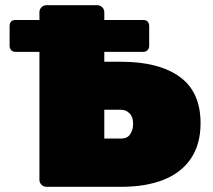

<svg xmlns="http://www.w3.org/2000/svg" viewBox="-20 -720 822 740"><path d="M40 -520Q30 -520 23.5 -526.5Q17 -533 17 -543V-620Q17 -630 22.5 -636.5Q28 -643 40 -643H532Q544 -643 549.5 -636.5Q555 -630 555 -620V-543Q555 -533 548.5 -526.5Q542 -520 532 -520ZM159 0Q148 0 140 -8Q132 -16 132 -27V-673Q132 -684 140 -692Q148 -700 159 -700H355Q366 -700 374 -692Q382 -684 382 -673V-482H447Q592 -482 672.5 -424Q753 -366 753 -245Q753 -165 716.5 -110Q680 -55 611.5 -27.5Q543 0 447 0ZM382 -186H447Q471 -186 482 -203Q493 -220 493 -243Q493 -270 479 -283.5Q465 -297 447 -297H382Z"/></svg>

Font: Rubik Light Black
Style: Regular
Weight: 900
Version: Version 2.104